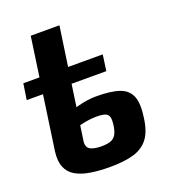

<svg xmlns="http://www.w3.org/2000/svg" viewBox="-129 -786 795 893"><g transform="rotate(-20 268.5 -340.0)"><path d="M264 10Q210 10 167 3Q124 -4 95 -21Q66 -38 53.5 -68.5Q41 -99 47 -146L125 -690H267L188 -145Q186 -129 190.5 -119Q195 -109 204.5 -104Q214 -99 228 -96.5Q242 -94 257 -94Q287 -94 304 -100Q321 -106 330.5 -121.5Q340 -137 344 -164Q348 -192 344.5 -206.5Q341 -221 326.5 -226.5Q312 -232 282 -232Q248 -232 205.5 -222Q163 -212 110 -179L123 -264Q173 -295 222 -308Q271 -321 313 -321Q388 -321 429 -306.5Q470 -292 484.5 -255.5Q499 -219 489 -152Q481 -88 455 -53Q429 -18 382.5 -4Q336 10 264 10ZM5 -415 17 -494H410L399 -415Z"/></g></svg>

Font: Exo 2
Style: Bold Italic
Weight: 700
Italic angle: -8°
Designer: Natanael Gama
Foundry: Natanael Gama
Version: Version 2.010